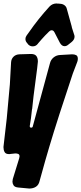

<svg xmlns="http://www.w3.org/2000/svg" viewBox="-21 -883 470 1110"><path d="M197 -629Q186 -615 168 -615Q153 -615 142 -626L136 -634Q126 -644 126 -658Q126 -668 133 -678L146 -696Q200 -774 265 -845Q282 -863 307 -863L311 -862H319Q321 -861 329 -861Q342 -860 352 -852.5Q362 -845 365 -833L393 -732Q394 -727 395 -722.5Q396 -718 398 -713L407 -685Q410 -678 410 -671Q410 -654 393 -640L374 -625Q364 -616 352 -616Q336 -616 325 -636L294 -696Q288 -708 278 -708Q270 -708 263 -701L240 -678Q229 -666 219 -655Q209 -644 200 -633ZM396 -569Q410 -569 419.5 -564Q429 -559 429 -543Q429 -535 426 -526L400 -458L324 -227L291 -123Q262 -29 241 44.5Q220 118 208 163Q203 186 187 196.5Q171 207 148 207L84 201Q64 199 57.5 188.5Q51 178 51 167Q51 162 53 152L90 32Q92 24 92 21Q92 10 84.5 7Q77 4 68 4L40 7Q37 8 32 8Q12 8 5.5 -4Q-1 -16 -1 -33L18 -198L36 -395L43 -522Q44 -542 57 -555Q70 -568 91 -569L158 -571Q180 -571 189 -559.5Q198 -548 198 -527L194 -489L173 -328L165 -254L164 -251L158 -199L151 -154Q151 -145 159 -145Q168 -145 169 -154L268 -518Q273 -538 289 -551Q305 -564 326 -565Z"/></svg>

Font: Bangerz 2
Style: Regular
Weight: 400
Designer: vernon adams
Foundry: Vernon Adams
Version: Version 2.10;December 28, 2023;FontCreator 13.0.0.2683 64-bi